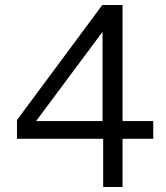

<svg xmlns="http://www.w3.org/2000/svg" viewBox="-20 -743 661 763"><path d="M386.5 -723H467V-262H589V-191.5H467V0H390V-191.5H47.5V-266ZM123.5 -262H387.5V-616.5Z"/></svg>

Font: Public Sans Light
Style: Regular
Weight: 300
Designer: The Public Sans Project Authors: Dan O. Williams and USWDS (Libre Franklin designed by Pablo Impallari and Rodrigo Fuenz
Version: Version 1.007